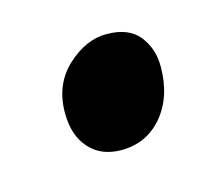

<svg xmlns="http://www.w3.org/2000/svg" viewBox="-38 -476 213 202"><g transform="rotate(-15 68.5 -375.0)"><path d="M27 -367.5Q27 -398.5 47.5 -417.5Q68 -436.5 90.5 -436.5Q114.5 -436.5 125.8 -422.5Q137 -408.5 137 -389Q137 -356 119.5 -335.2Q102 -314.5 74.5 -314.5Q52.5 -314.5 39.8 -328.8Q27 -343 27 -367.5Z"/></g></svg>

Font: Merriweather Light
Style: Italic
Weight: 300
Italic angle: -7.8°
Designer: Eben Sorkin
Foundry: Eben Sorkin
Version: Version 2.101